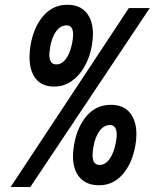

<svg xmlns="http://www.w3.org/2000/svg" viewBox="-20 -758 640 784"><path d="M506 -725H591.5L104 5.5H23.5ZM100.5 -525Q100.5 -549 105 -575Q118 -648 157 -693.2Q196 -738.5 255 -738.5Q306.5 -738.5 333 -706.2Q359.5 -674 359.5 -619Q359.5 -596.5 355 -571Q346.5 -524 325.2 -486.2Q304 -448.5 272 -426.5Q240 -404.5 201.5 -404.5Q151.5 -404.5 126 -436.8Q100.5 -469 100.5 -525ZM275.5 -586.5Q278.5 -604 278.5 -617Q278.5 -654.5 252 -654.5Q228 -654.5 210.2 -631.5Q192.5 -608.5 185 -567Q181.5 -544.5 181.5 -534Q181.5 -495 210 -495Q233 -495 250.2 -519Q267.5 -543 275.5 -586.5ZM278 -120.5Q278 -142.5 282.5 -167Q295 -239.5 334 -284.8Q373 -330 432.5 -330Q484 -330 510.5 -297.5Q537 -265 537 -209.5Q537 -187.5 532.5 -162.5Q519.5 -90.5 480.8 -46Q442 -1.5 384.5 -1.5Q333 -1.5 305.5 -33.2Q278 -65 278 -120.5ZM453.5 -178.5Q456.5 -195 456.5 -208Q456.5 -247.5 429 -247.5Q405 -247.5 387 -224Q369 -200.5 361.5 -158.5Q358 -139.5 358 -124Q358 -104 365.2 -94.2Q372.5 -84.5 387 -84.5Q410 -84.5 427.8 -109.2Q445.5 -134 453.5 -178.5Z"/></svg>

Font: JuliaMono Medium
Style: Italic
Weight: 500
Italic angle: -9°
Monospace: yes
Designer: cormullion
Foundry: corm
Version: Version 0.054; ttfautohint (v1.8.4)